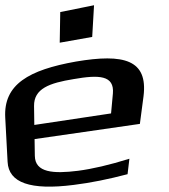

<svg xmlns="http://www.w3.org/2000/svg" viewBox="-89 -692 644 733"><path d="M201 -457C21 -425 -76 -370 -69 -243L-60 -74C-56 6 27 35 192 14C257 6 326 -8 398 -27L405 -86C328 -62 263 -47 209 -40C114 -28 45 -33 44 -97L43 -161L445 -219L459 -325C476 -464 384 -488 201 -457ZM192 -390C289 -407 348 -405 342 -335L335 -259L42 -215L41 -287C40 -354 100 -375 192 -390ZM263 -551 270 -672 141 -646 139 -529Z"/></svg>

Font: Gamestation Warped
Style: Regular
Weight: 400
Designer: Jonas Hecksher
Foundry: Jonas Hecksher, Playtypeª, e-types AS
Version: Version 1.003